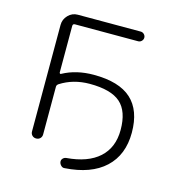

<svg xmlns="http://www.w3.org/2000/svg" viewBox="-94 -600 700 766"><g transform="rotate(15 256.0 -217.5)"><path d="M78 -23V-463Q78 -486 94.5 -503Q111 -520 134 -520H394Q402 -520 408 -514Q414 -508 414 -500Q414 -492 408 -486Q402 -480 394 -480H133Q124 -480 124 -471V-279Q124 -276 126.5 -274.5Q129 -273 131 -275Q186 -305 258 -305Q363 -305 413.5 -259Q464 -213 464 -121Q464 -29 406.5 24.5Q349 78 241 85Q233 86 226.5 79.5Q220 73 219 65Q218 57 223.5 51Q229 45 237 44Q325 37 371.5 -5Q418 -47 418 -120Q418 -197 379 -231.5Q340 -266 252 -266Q184 -266 131 -232Q124 -227 124 -220V-23Q124 -13 117.5 -6.5Q111 0 101 0Q91 0 84.5 -6.5Q78 -13 78 -23Z"/></g></svg>

Font: Rounded Mplus 1c Light
Style: Regular
Weight: 300
Version: Version 1.059.20150529